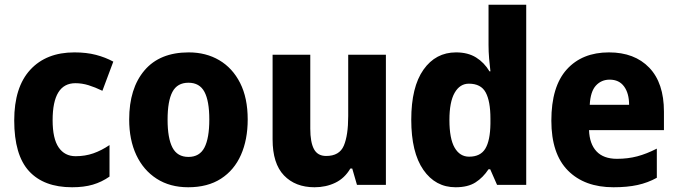

<svg xmlns="http://www.w3.org/2000/svg" viewBox="-20 -780 2859 810"><path d="M284 10Q165 10 102.5 -58Q40 -126 40 -272Q40 -412 107.5 -485.5Q175 -559 294 -559Q345 -559 385 -548.5Q425 -538 458 -520L412 -397Q381 -412 353.5 -420.5Q326 -429 298 -429Q202 -429 202 -273Q202 -195 227.5 -158Q253 -121 299 -121Q339 -121 373.5 -133Q408 -145 442 -168V-35Q409 -12 371.5 -1Q334 10 284 10Z M1025 -276Q1025 -191 996.5 -126.5Q968 -62 912 -26Q856 10 774 10Q697 10 641 -26Q585 -62 555 -126Q525 -190 525 -276Q525 -407 589.5 -483Q654 -559 776 -559Q849 -559 905 -526Q961 -493 993 -430Q1025 -367 1025 -276ZM687 -275Q687 -197 707.5 -157.5Q728 -118 775 -118Q822 -118 842.5 -157.5Q863 -197 863 -276Q863 -354 842.5 -392.5Q822 -431 775 -431Q728 -431 707.5 -392.5Q687 -354 687 -275Z M1608 -549V0H1486L1466 -69H1458Q1434 -28 1394.5 -9Q1355 10 1307 10Q1226 10 1178 -40Q1130 -90 1130 -192V-549H1289V-237Q1289 -180 1304.5 -151Q1320 -122 1356 -122Q1412 -122 1430.5 -165.5Q1449 -209 1449 -290V-549Z M1902 10Q1817 10 1766 -63.5Q1715 -137 1715 -275Q1715 -413 1766.5 -486Q1818 -559 1904 -559Q1954 -559 1988.5 -537.5Q2023 -516 2045 -479H2049Q2046 -503 2043.5 -532.5Q2041 -562 2041 -590V-760H2200V0H2077L2048 -66H2041Q2018 -31 1986 -10.5Q1954 10 1902 10ZM1959 -119Q2007 -119 2027.5 -153Q2048 -187 2049 -258V-280Q2049 -353 2029 -390Q2009 -427 1958 -427Q1920 -427 1898 -388.5Q1876 -350 1876 -274Q1876 -195 1898 -157Q1920 -119 1959 -119Z M2549 -559Q2657 -559 2719 -494.5Q2781 -430 2781 -309V-231H2465Q2467 -173 2496.5 -141.5Q2526 -110 2583 -110Q2629 -110 2668.5 -120.5Q2708 -131 2751 -153V-30Q2713 -9 2669.5 0.5Q2626 10 2568 10Q2446 10 2376 -60.5Q2306 -131 2306 -271Q2306 -415 2371 -487Q2436 -559 2549 -559ZM2552 -444Q2517 -444 2494 -419Q2471 -394 2468 -338H2634Q2634 -386 2613 -415Q2592 -444 2552 -444Z"/></svg>

Font: Noto Sans Gurmukhi SemiCondensed ExtraBold
Style: Regular
Weight: 800
Width: 4
Designer: Jelle Bosma - Monotype Design Team
Foundry: Monotype Imaging Inc.
Version: Version 2.004; ttfautohint (v1.8.4.7-5d5b)